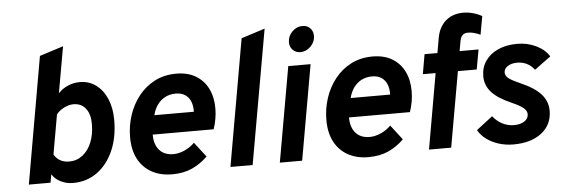

<svg xmlns="http://www.w3.org/2000/svg" viewBox="-48 -869 3007 1028"><g transform="rotate(-5 1455.5 -355.0)"><path d="M307 12Q271 12 240 -3.8Q209 -19.7 194.8 -44.8L186.8 0H70.2L189.4 -681.2L317.2 -722L273.2 -473.4Q295.4 -496.9 325.9 -509.9Q356.5 -523 389.4 -523Q438.6 -523 476.2 -495.4Q513.8 -467.9 534.8 -418.6Q555.8 -369.4 555.8 -304.8Q555.8 -211.3 524.2 -139.9Q492.6 -68.5 436.6 -28.2Q380.5 12 307 12ZM296.8 -104.2Q337.4 -104.2 368.5 -128.3Q399.7 -152.4 417.2 -195.2Q434.8 -238.1 434.8 -294.2Q434.8 -347.3 411.1 -377.6Q387.4 -407.8 345.4 -407.8Q321.1 -407.8 294.5 -394.4Q267.8 -380.9 253 -361L215.6 -149.2Q227.4 -127.7 248.3 -115.9Q269.2 -104.2 296.8 -104.2Z M840.1 12Q777.7 12 731 -13.4Q684.4 -38.7 658.3 -87.2Q632.3 -135.7 632.3 -205.4Q632.3 -266.4 651 -323.2Q669.7 -380 705.4 -425.1Q741 -470.2 792 -496.6Q843 -523 907.7 -523Q969 -523 1012.1 -497.4Q1055.3 -471.8 1078 -426.2Q1100.7 -380.6 1100.7 -320.4Q1100.7 -291.6 1095.8 -263.8Q1091 -235.9 1081.7 -208.8H754.1Q754.1 -172.2 766.4 -146.8Q778.7 -121.5 801.2 -108.2Q823.8 -95 854.9 -95Q885 -95 916.2 -108.9Q947.4 -122.8 970.1 -146.2L1031.1 -67Q994.5 -30.5 948.2 -9.2Q902 12 840.1 12ZM772.1 -311.6H984.3Q985.4 -343 975.8 -366.6Q966.3 -390.3 946.2 -403.6Q926.1 -417 896.1 -417Q864.8 -417 839.8 -404.3Q814.8 -391.6 797.5 -367.9Q780.2 -344.2 772.1 -311.6Z M1153.8 0 1273.4 -681.2 1400.6 -722 1273 0Z M1419.2 0 1509.2 -511H1629.2L1539.2 0ZM1580.2 -579.8Q1556.3 -579.8 1540 -596.3Q1523.8 -612.9 1523.8 -637.4Q1523.8 -669.9 1547.7 -694.1Q1571.5 -718.4 1603.6 -718.4Q1628.6 -718.4 1644.5 -702Q1660.4 -685.7 1660.4 -660.8Q1660.4 -628.1 1636.3 -604Q1612.3 -579.8 1580.2 -579.8Z M1895.1 12Q1832.7 12 1786.1 -13.4Q1739.4 -38.7 1713.3 -87.2Q1687.3 -135.7 1687.3 -205.4Q1687.3 -266.4 1706 -323.2Q1724.7 -380 1760.3 -425.1Q1796 -470.2 1847 -496.6Q1898 -523 1962.7 -523Q2024 -523 2067.2 -497.4Q2110.3 -471.8 2133 -426.2Q2155.7 -380.6 2155.7 -320.4Q2155.7 -291.6 2150.8 -263.8Q2146 -235.9 2136.7 -208.8H1809.1Q1809.1 -172.2 1821.4 -146.8Q1833.7 -121.5 1856.2 -108.2Q1878.8 -95 1909.9 -95Q1940 -95 1971.2 -108.9Q2002.4 -122.8 2025.1 -146.2L2086.1 -67Q2049.5 -30.5 2003.2 -9.2Q1957 12 1895.1 12ZM1827.1 -311.6H2039.3Q2040.4 -343 2030.8 -366.6Q2021.3 -390.3 2001.2 -403.6Q1981.1 -417 1951.1 -417Q1919.8 -417 1894.8 -404.3Q1869.8 -391.6 1852.5 -367.9Q1835.2 -344.2 1827.1 -311.6Z M2220.9 0 2291.9 -405H2223.3L2241.7 -511H2310.9L2325.1 -591.6Q2335.4 -649.8 2372.9 -682Q2410.3 -714.2 2466.9 -714.2Q2491.6 -714.2 2517.6 -707.4Q2543.7 -700.6 2567.3 -687.4L2549.5 -588.4Q2530 -597.5 2513.9 -601.5Q2497.8 -605.6 2482.5 -605.6Q2465.1 -605.6 2454.4 -596Q2443.8 -586.5 2440.1 -566.6L2430.1 -511H2531.9L2512.9 -405H2411.7L2340.1 0Z M2674.2 12Q2632.8 12 2595.5 0.3Q2558.2 -11.3 2529.6 -32.5Q2501.1 -53.6 2486 -81.6L2573 -148.4Q2595.6 -120 2624.9 -105.4Q2654.2 -90.8 2685.4 -90.8Q2721.1 -90.8 2742.4 -105.2Q2763.8 -119.5 2763.8 -143.2Q2763.8 -160.6 2746.6 -175.8Q2729.4 -191 2683.8 -211Q2608.6 -244 2576.6 -280.9Q2544.6 -317.9 2544.6 -365.6Q2544.6 -412.7 2569.2 -448.1Q2593.8 -483.6 2637.9 -503.3Q2681.9 -523 2740.6 -523Q2795.2 -523 2841.9 -500.4Q2888.7 -477.9 2911.2 -440.4L2823.8 -376.4Q2788.9 -422.4 2731 -422.4Q2700.5 -422.4 2680.4 -409.2Q2660.4 -396.1 2660.4 -375.4Q2660.4 -359.2 2675.4 -346.1Q2690.5 -333 2734.8 -313.4Q2814 -279.2 2848.3 -240.4Q2882.6 -201.6 2882.6 -151.2Q2882.6 -76.6 2826.1 -32.3Q2769.6 12 2674.2 12Z"/></g></svg>

Font: Overpass
Style: Italic
Weight: 400
Italic angle: -10°
Designer: Delve Withrington, Dave Bailey, Thomas Jockin
Foundry: Delve Fonts LLC
Version: Version 4.000